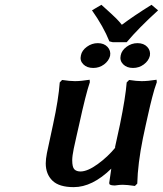

<svg xmlns="http://www.w3.org/2000/svg" viewBox="-20 -767 676 797"><path d="M433.1 -5.9Q434.6 -15.6 437.5 -36.1Q440.4 -56.6 441.9 -66.9Q363.3 9.8 286.1 9.8Q225.1 9.8 197.5 -17.3Q169.9 -44.4 169.9 -88.9Q169.9 -106.4 174.8 -131.8L200.2 -250Q223.1 -355.5 228 -424.8L237.8 -435.1Q269.5 -430.2 291 -430.2Q316.4 -430.2 352.1 -436L353 -425.8Q336.4 -377.9 308.1 -248Q306.6 -241.2 298.3 -205.1Q290 -168.9 286.1 -149.9Q279.8 -119.1 279.8 -102.1Q279.8 -73.2 288.6 -64.2Q297.4 -55.2 314 -55.2Q343.3 -55.2 385.5 -85.7Q427.7 -116.2 460 -155.8L457 -153.8Q464.8 -191.4 478 -250Q501 -362.3 505.9 -424.8L516.1 -435.1Q546.4 -430.2 567.9 -430.2Q593.8 -430.2 629.9 -436L630.9 -425.8Q625.5 -411.6 621.1 -396.7Q616.7 -381.8 611.6 -362.3Q606.4 -342.8 603.5 -329.8Q600.6 -316.9 594.2 -289.1Q587.9 -261.2 585 -248L573.2 -192.9Q551.8 -87.4 549.8 -4.9L540 4.9Q506.8 0 488.8 0Q476.6 0 457 2.9Q448.7 2.9 443.1 1.7Q437.5 0.5 435.3 -1.5Q433.1 -3.4 434.1 -5.9ZM315.9 -537.1Q319.8 -557.6 340.6 -572.8Q361.3 -587.9 386.2 -587.9Q411.6 -587.9 426.3 -572.3Q440.9 -556.6 437 -535.2Q431.6 -514.2 411.9 -499.5Q392.1 -484.9 367.2 -484.9Q340.8 -484.9 325.7 -500.2Q310.5 -515.6 315.9 -537.1ZM481 -537.1Q484.9 -557.6 505.4 -572.8Q525.9 -587.9 550.8 -587.9Q576.7 -587.9 591.3 -572.3Q606 -556.6 602.1 -535.2Q596.7 -514.2 576.9 -499.5Q557.1 -484.9 532.2 -484.9Q506.3 -484.9 491.2 -500.2Q476.1 -515.6 481 -537.1ZM448.2 -591.8 434.1 -595.2Q409.2 -657.2 361.8 -724.1L400.9 -747.1Q404.8 -743.7 417.2 -732.4Q429.7 -721.2 433.8 -717.3Q438 -713.4 447.8 -704.3Q457.5 -695.3 462.6 -690.2Q467.8 -685.1 474.4 -677.7Q481 -670.4 485.8 -664.1Q535.2 -701.2 608.9 -747.1L636.2 -724.1Q555.7 -650.9 505.9 -591.8Z"/></svg>

Font: Linear Smooth
Style: Bold Italic
Weight: 700
Designer: Philipp H. Poll, Flanker
Foundry: Philipp H. Poll, reworked by Flanker
Version: Version 1.061 | FøM Fix